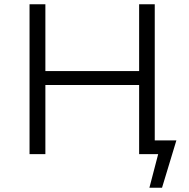

<svg xmlns="http://www.w3.org/2000/svg" viewBox="-20 -720 885 897"><path d="M804 -64 737 157H678L719 0H630V-323H192V0H118V-700H192V-388H630V-700H703V-64Z"/></svg>

Font: Montserrat-Regular
Style: Regular
Weight: 400
Version: Version 7.200